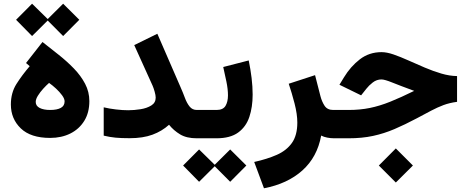

<svg xmlns="http://www.w3.org/2000/svg" viewBox="-20 -739 2495 1026"><path d="M138.7 -385.3 119.1 -402.3 207 -514.6Q250 -481 293.9 -446Q337.9 -411.1 375 -372.8Q412.1 -334.5 434.8 -291.3Q457.5 -248 457.5 -198.7Q457.5 -137.2 430.4 -93.3Q403.3 -49.3 356 -25.6Q308.6 -2 248 -2Q144 -2 91.1 -53Q38.1 -104 38.1 -180.7Q38.1 -243.2 67.9 -290.3Q97.7 -337.4 138.7 -385.3ZM325.2 -197.3Q325.2 -211.4 311.8 -229.7Q298.3 -248 279.1 -265.9Q259.8 -283.7 242.2 -295.9Q227.5 -283.2 210.9 -264.9Q194.3 -246.6 182.6 -227.8Q170.9 -209 170.9 -194.3Q170.9 -172.9 192.1 -162.1Q213.4 -151.4 247.6 -151.4Q284.7 -151.4 304.9 -162.4Q325.2 -173.3 325.2 -197.3ZM151.4 -719.2 234.9 -637.2 317.4 -719.2 403.8 -633.3 317.4 -546.4 234.9 -629.4 151.4 -546.4 65.9 -633.3Z M812 -217.3Q812 -229.5 806.4 -249.3Q800.8 -269 795.4 -281.2L697.3 -498L820.8 -558.6L944.3 -274.4Q957.5 -244.6 968 -216.3Q978.5 -188 993.2 -169.7Q1007.8 -151.4 1031.7 -151.4H1052.2V0H1031.7Q977.1 0 942.6 -20.8Q908.2 -41.5 883.3 -72.3Q845.7 -38.1 794.9 -19.3Q744.1 -0.5 672.4 -0.5Q627.9 -0.5 597.4 -3.4Q566.9 -6.3 534.2 -14.2V-165.5Q564.5 -158.2 599.9 -154.1Q635.3 -149.9 665 -149.9Q696.8 -149.9 730.7 -155.3Q764.6 -160.6 788.3 -175.3Q812 -189.9 812 -217.3Z M1136.2 0H1031.7V-151.4H1137.2Q1171.9 -151.4 1185.1 -173.3Q1198.2 -195.3 1198.2 -229.5Q1198.2 -262.7 1189.9 -302.7Q1181.6 -342.8 1172.9 -380.9L1309.1 -416Q1318.8 -368.7 1324.5 -322.3Q1330.1 -275.9 1330.1 -233.4Q1330.1 -167 1312.5 -114.3Q1294.9 -61.5 1252.7 -30.8Q1210.4 0 1136.2 0ZM1043.9 59.6 1127.4 141.6 1210 59.6 1296.4 145.5 1210 232.4 1127.4 149.4 1043.9 232.4 958.5 145.5Z M1766.1 0Q1747.1 0 1728.5 -3.7Q1710 -7.3 1696.3 -14.6Q1675.3 100.6 1595.7 171.9Q1516.1 243.2 1390.6 267.1L1338.4 126.5Q1407.2 111.3 1459.2 88.4Q1511.2 65.4 1540 24.7Q1568.8 -16.1 1568.8 -84Q1568.8 -128.9 1554 -186.3Q1539.1 -243.7 1522.9 -291.5L1663.6 -337.4L1692.4 -225.1Q1700.2 -195.3 1714.8 -173.3Q1729.5 -151.4 1760.7 -151.4H1779.8V0Z M2095.2 54.2 2186.5 145.5 2095.2 236.3 2004.4 145.5ZM1760.3 -151.4H1843.3Q1903.8 -151.4 1956.5 -162.1Q2009.3 -172.9 2065.7 -195.6Q2122.1 -218.3 2193.4 -253.4Q2117.7 -281.2 2076.4 -297.9Q2035.2 -314.5 2018.6 -314.5Q1992.7 -314.5 1971.7 -298.1Q1950.7 -281.7 1938 -265.1L1909.7 -229.5L1793.9 -286.1L1818.4 -326.2Q1853 -383.3 1902.8 -421.9Q1952.6 -460.4 2019 -460.4Q2046.9 -460.4 2083.5 -447.8Q2120.1 -435.1 2162.6 -416Q2205.1 -397 2249.8 -377.9Q2294.4 -358.9 2338.4 -345.9Q2382.3 -333 2422.4 -332.5V-194.8Q2382.3 -189.5 2350.1 -177.5Q2317.9 -165.5 2284.2 -147.7Q2250.5 -129.9 2206.5 -106.4Q2144 -73.2 2088.1 -49.3Q2032.2 -25.4 1973.4 -12.7Q1914.6 0 1841.8 0H1760.3Z"/></svg>

Font: Vazirmatn UI Black
Style: Regular
Weight: 900
Designer: Saber Rastikerdar
Foundry: Saber Rastikerdar
Version: Version 33.003